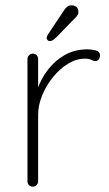

<svg xmlns="http://www.w3.org/2000/svg" viewBox="-20 -700 408 720"><path d="M103 0Q94 0 88.5 -6Q83 -12 83 -20V-479Q83 -487 89 -493Q95 -499 103 -499Q112 -499 117.5 -493Q123 -487 123 -479V-310L106 -284Q106 -323 119.5 -363Q133 -403 159 -437.5Q185 -472 222.5 -493.5Q260 -515 309 -515Q323 -515 339 -511Q355 -507 355 -492Q355 -483 350 -477Q345 -471 337 -471Q331 -471 322.5 -475.5Q314 -480 298 -480Q266 -480 235 -461Q204 -442 178.5 -410.5Q153 -379 138 -342Q123 -305 123 -270V-20Q123 -12 117 -6Q111 0 103 0ZM166 -546Q161 -546 158 -550Q155 -554 155 -558Q155 -563 160 -571L222 -664Q225 -669 231.5 -674.5Q238 -680 248 -680Q259 -680 266.5 -674Q274 -668 274 -655Q274 -649 272 -645.5Q270 -642 267 -638L192 -561Q187 -556 180.5 -551Q174 -546 166 -546Z"/></svg>

Font: Quicksand Light Light
Style: Regular
Weight: 300
Version: Version 3.006